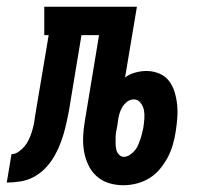

<svg xmlns="http://www.w3.org/2000/svg" viewBox="-76 -540 596 568"><path d="M289 8Q266 8 245.5 1.5Q225 -5 209.5 -19Q194 -33 185 -52.5Q176 -72 172.5 -93Q169 -114 170 -136.5Q171 -159 175 -182L217 -436H165L133 -243Q130 -223 126 -202.5Q122 -182 117 -161.5Q112 -141 104.5 -120.5Q97 -100 86.5 -81Q76 -62 61 -45.5Q46 -29 26.5 -18Q7 -7 -14 -3.5Q-35 0 -56 0L-42 -84Q-31 -84 -21 -91Q-11 -98 -3.5 -107Q4 -116 9 -126.5Q14 -137 17.5 -148Q21 -159 23.5 -170Q26 -181 27 -192L68 -436H55V-520H329L294 -311Q308 -321 324.5 -325.5Q341 -330 357 -330Q377 -330 395 -322.5Q413 -315 424 -300.5Q435 -286 440.5 -268Q446 -250 448 -230.5Q450 -211 448.5 -191.5Q447 -172 444 -152Q441 -132 435.5 -112.5Q430 -93 420.5 -75Q411 -57 397.5 -40.5Q384 -24 366 -13Q348 -2 328 3Q308 8 289 8ZM291 -76Q299 -76 307.5 -81.5Q316 -87 322.5 -94.5Q329 -102 332.5 -110.5Q336 -119 339 -127.5Q342 -136 344 -145Q346 -154 348 -162Q350 -175 351 -188Q352 -201 350 -213Q348 -225 340 -235.5Q332 -246 320 -246Q309 -246 300 -239Q291 -232 285.5 -222.5Q280 -213 277 -202.5Q274 -192 273 -182L271 -168Q269 -159 267.5 -150Q266 -141 266 -132.5Q266 -124 266 -115Q266 -106 268 -97.5Q270 -89 276 -82.5Q282 -76 291 -76Z"/></svg>

Font: Iosevka Curly Slab Semibold
Style: Italic
Weight: 600
Italic angle: -9°
Monospace: yes
Designer: Belleve Invis
Foundry: Belleve Invis
Version: Version 22.1.2; ttfautohint (v1.8.4)